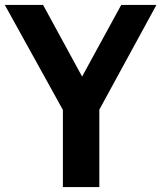

<svg xmlns="http://www.w3.org/2000/svg" viewBox="-48 -760 656 780"><path d="M207.5 0V-313.5L-28.5 -740H127L285.5 -449L444.5 -740H587.5L355.5 -314.5V0Z"/></svg>

Font: Encode Sans Condensed Condensed
Style: Bold
Weight: 700
Width: 3
Designer: Multiple Designers
Foundry: Impallari Type
Version: Version 3.000; ttfautohint (v1.8.3) -l 8 -r 50 -G 200 -x 14 